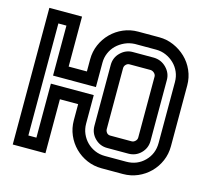

<svg xmlns="http://www.w3.org/2000/svg" viewBox="-88 -680 856 783"><g transform="rotate(15 340.5 -288.5)"><path d="M403 -439Q395 -439 388.5 -432.5Q382 -426 382 -417V-160Q382 -152 387.5 -145Q393 -138 403 -138H493Q501 -138 508 -144.5Q515 -151 515 -160V-417Q515 -425 508.5 -431.5Q502 -438 493 -439ZM493 -491Q524 -490 545.5 -468Q567 -446 567 -417V-160Q567 -129 545.5 -107.5Q524 -86 493 -86H403Q373 -86 351.5 -107.5Q330 -129 330 -160V-417Q330 -448 352 -469.5Q374 -491 403 -491ZM493 -577Q524 -577 553 -564.5Q582 -552 604.5 -530.5Q627 -509 640 -479.5Q653 -450 653 -417V-160Q653 -127 640.5 -98Q628 -69 606 -47Q584 -25 555 -12.5Q526 0 493 0H403Q370 0 341 -12.5Q312 -25 290 -47Q268 -69 255.5 -98Q243 -127 243 -160V-228H166V0H28V-577H166V-366H243V-417Q243 -450 255.5 -479Q268 -508 290 -530Q312 -552 341 -564.5Q370 -577 403 -577ZM80 -52H114V-280H295V-160Q295 -137 303.5 -117.5Q312 -98 326.5 -83.5Q341 -69 360.5 -60.5Q380 -52 403 -52H493Q539 -52 570 -83Q601 -114 601 -160V-417Q601 -440 592.5 -459.5Q584 -479 569 -493.5Q554 -508 534.5 -516.5Q515 -525 493 -525H403Q380 -524 360.5 -515Q341 -506 326.5 -492Q312 -478 303.5 -458.5Q295 -439 295 -417V-314H114V-525H80Z"/></g></svg>

Font: Aurach Bi
Style: Regular
Weight: 400
Designer: Peter Wiegel
Foundry: Peter Wiegel
Version: Version 1.002